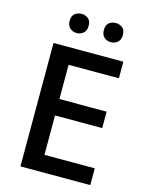

<svg xmlns="http://www.w3.org/2000/svg" viewBox="-133 -993 820 1073"><g transform="rotate(15 277.0 -456.0)"><path d="M497 0H93V-714H497V-618H206V-420H479V-325H206V-97H497ZM148 -857Q148 -886 164.5 -899Q181 -912 203 -912Q225 -912 241.5 -899Q258 -886 258 -857Q258 -829 241.5 -815Q225 -801 203 -801Q181 -801 164.5 -815Q148 -829 148 -857ZM346 -857Q346 -886 362 -899Q378 -912 401 -912Q423 -912 439.5 -899Q456 -886 456 -857Q456 -829 439.5 -815Q423 -801 401 -801Q378 -801 362 -815Q346 -829 346 -857Z"/></g></svg>

Font: Noto Sans Oriya Medium
Style: Regular
Weight: 500
Version: Version 2.003